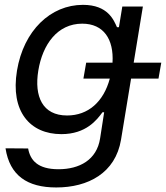

<svg xmlns="http://www.w3.org/2000/svg" viewBox="-20 -573 699 808"><path d="M216.6 215.9C350.9 215.9 465.9 155.2 489.3 14.9L531.6 -242.2H647L658.7 -309.3H542.6L581.3 -545.5H494.7L480.5 -458.5H472.3C458.8 -488.3 434.3 -552.6 329.2 -552.6C192.8 -552.6 79.5 -444.6 51.5 -275.9C23.1 -104 106.2 -8.5 238.3 -8.5C343 -8.5 388.1 -69.2 411.2 -100.5H418.3L401.3 9.2C387.4 100.1 314.3 139.2 226.2 139.2C138.1 139.2 107.2 100.9 98.4 51.8L3.2 51.1C21 165.5 94.5 215.9 216.6 215.9ZM141.3 -276.6C159.4 -386 221.6 -473.4 326 -473.4C416.2 -473.4 459.5 -407.7 453.5 -309.3H342.7L331 -242.2H442.1C415.8 -144.5 351.2 -87 262.4 -87C158.7 -87 123.2 -166.9 141.3 -276.6Z"/></svg>

Font: Margiela Sans Text
Style: Italic
Weight: 400
Italic angle: -9.39999°
Designer: Stefan Endress, Andreas Faust
Version: Version 1.100;FEAKit 1.0